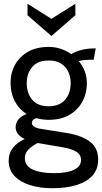

<svg xmlns="http://www.w3.org/2000/svg" viewBox="-20 -749 541 1019"><path d="M259 250Q192 250 139.5 233.5Q87 217 56.5 184.5Q26 152 26 104Q26 64 48.5 35.5Q71 7 111 -11Q87 -23 75 -38.5Q63 -54 63 -73Q63 -96 76.5 -114Q90 -132 121 -144Q80 -170 58 -213Q36 -256 36 -309Q36 -362 60 -405.5Q84 -449 129 -474.5Q174 -500 238 -500Q272 -500 302 -490Q332 -480 358 -462Q380 -475 411 -483.5Q442 -492 480 -492Q482 -492 484 -492Q486 -492 488 -492L477 -432Q471 -432 465.5 -432Q460 -432 454 -432Q449 -432 431 -430.5Q413 -429 398 -425Q418 -401 429.5 -371Q441 -341 441 -309Q441 -253 416.5 -208.5Q392 -164 347 -138.5Q302 -113 238 -113Q220 -113 203.5 -115.5Q187 -118 172 -122Q149 -114 149 -96Q149 -85 162 -76.5Q175 -68 204 -64L335 -43Q414 -30 457.5 3Q501 36 501 98Q501 149 471 182.5Q441 216 386.5 233Q332 250 259 250ZM267 170Q336 170 373 152Q410 134 410 100Q410 73 387 57.5Q364 42 320 34L180 10Q153 23 132.5 43Q112 63 112 90Q112 132 154 151Q196 170 267 170ZM238 -185Q295 -185 325 -219Q355 -253 355 -308Q355 -360 325 -394Q295 -428 238 -428Q181 -428 151.5 -394Q122 -360 122 -308Q122 -253 151.5 -219Q181 -185 238 -185ZM253 -558 126 -668V-729L253 -649L380 -729V-668Z"/></svg>

Font: Cabin VF Beta
Style: Regular
Weight: 400
Designer: Pablo Impallari
Foundry: Pablo Impallari. http://www.impallari.com Igino Marini. http://www.ikern.com
Version: Version 2.200